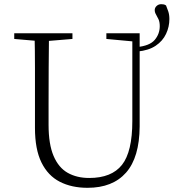

<svg xmlns="http://www.w3.org/2000/svg" viewBox="-20 -882 829 917"><path d="M212 -286Q212 -193 236 -137Q260 -81 303.5 -56.5Q347 -32 406 -32Q513 -32 562.5 -94.5Q612 -157 612 -304V-723H647V-278Q646 -130 582 -57.5Q518 15 398 15Q322 15 265.5 -14Q209 -43 178 -106Q147 -169 147 -271V-387Q147 -472 147 -556.5Q147 -641 145 -723H214Q213 -641 212.5 -557Q212 -473 212 -387ZM175 -685 48 -696V-723H326V-696L194 -685ZM629 -684H617L488 -696V-723H629ZM637 -636 633 -657Q695 -663 719 -691.5Q743 -720 743 -757Q743 -777 737 -790Q731 -803 725 -813Q719 -823 719 -834Q719 -845 728 -853.5Q737 -862 750 -862Q756 -862 761.5 -861Q767 -860 773 -856Q778 -844 783.5 -828Q789 -812 789 -791Q789 -754 773 -720Q757 -686 723.5 -663.5Q690 -641 637 -636Z"/></svg>

Font: Noto Serif JP
Style: Regular
Weight: 200
Designer: Ryoko NISHIZUKA 西塚涼子 (kana & ideographs); Frank Grießhammer (Latin, Greek & Cyrillic); Wenlong ZHANG 张文龙 (bopomofo); San
Foundry: Adobe
Version: Version 2.001;hotconv 1.1.0;makeotfexe 2.6.0